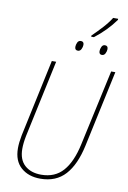

<svg xmlns="http://www.w3.org/2000/svg" viewBox="-110 -1105 788 1179"><g transform="rotate(10 284.0 -515.0)"><path d="M227 10Q325 10 382.5 -53.5Q440 -117 466 -239L568 -714H542L439 -242Q415 -130 364.5 -72.5Q314 -15 228 -15Q164 -15 125.5 -49.5Q87 -84 87 -152Q87 -188 96 -233L199 -714H172L69 -232Q60 -186 60 -151Q60 -72 106.5 -31Q153 10 227 10ZM384 -903H401Q476 -961 528 -1033V-1040H497Q478 -1009 446.5 -974.5Q415 -940 384 -910ZM318 -804Q332 -804 339 -818Q346 -832 346 -845Q346 -866 327 -866Q312 -866 305.5 -852Q299 -838 299 -825Q299 -804 318 -804ZM468 -804Q482 -804 489 -818Q496 -832 496 -845Q496 -866 477 -866Q463 -866 456.5 -852Q450 -838 450 -825Q450 -804 468 -804Z"/></g></svg>

Font: Noto Sans UI SemiCondensed Thin
Style: Italic
Weight: 250
Width: 4
Italic angle: -12°
Designer: Monotype Design Team
Foundry: Monotype Imaging Inc.
Version: Version 1.901